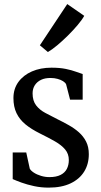

<svg xmlns="http://www.w3.org/2000/svg" viewBox="-20 -890 483 922"><path d="M213.5 11Q177.5 11 143.8 3.8Q110 -3.5 83.2 -13.2Q56.5 -23 41 -30V-158H106L123 -80Q128 -70.5 142.5 -61Q157 -51.5 177 -45.5Q197 -39.5 217 -39.5Q250 -39.5 270.8 -50Q291.5 -60.5 301 -79Q310.5 -97.5 310.5 -121.5Q310.5 -151 293 -172Q275.5 -193 244.5 -210.8Q213.5 -228.5 172 -249Q130.5 -269.5 102.2 -292.8Q74 -316 59.2 -346.8Q44.5 -377.5 44.5 -419Q44.5 -463.5 68.2 -496.2Q92 -529 133.2 -547Q174.5 -565 227 -565Q267 -565 296 -559Q325 -553 345 -545.5Q365 -538 377 -534.5V-411.5H316.5L297.5 -485Q294 -493 283 -500Q272 -507 256.5 -511.2Q241 -515.5 224 -515.5Q197 -516 177.5 -506.8Q158 -497.5 147.2 -480.8Q136.5 -464 136.5 -441.5Q136.5 -406 153.5 -384Q170.5 -362 197.5 -347.8Q224.5 -333.5 254 -318.5Q282.5 -304.5 309.8 -289.2Q337 -274 358.8 -254.8Q380.5 -235.5 393.5 -210Q406.5 -184.5 406.5 -149.5Q406.5 -102 384.2 -66Q362 -30 319 -9.5Q276 11 213.5 11ZM209.5 -640.5 171.5 -672.5 303 -870.5 384.5 -814Q374.5 -795.5 353.2 -770.2Q332 -745 306 -719.2Q280 -693.5 254.5 -672.2Q229 -651 210.5 -640.5Z"/></svg>

Font: Merriweather 24pt SemiCondensed
Style: Regular
Weight: 400
Width: 4
Designer: Eben Sorkin
Foundry: Eben Sorkin
Version: Version 2.100